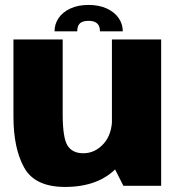

<svg xmlns="http://www.w3.org/2000/svg" viewBox="-20 -753 726 778"><path d="M480 0H633V-593H433.5V-92ZM234 -593H34.5V-280.5Q34.5 -152 78 -73.8Q121.5 4.5 243.5 4.5Q382.5 4.5 457 -77.2Q531.5 -159 531.5 -240L434.5 -276.5Q434.5 -209 399.8 -170.5Q365 -132 317.5 -132Q273.5 -132 253.8 -163Q234 -194 234 -291ZM339 -733Q296 -733 265 -718.5Q234 -704 217.5 -679.8Q201 -655.5 201 -626H293Q293 -640 297.5 -649.5Q302 -659 312.2 -663.8Q322.5 -668.5 339 -668.5Q354.5 -668.5 364.8 -663.8Q375 -659 380 -649.8Q385 -640.5 385 -626H477.5Q477.5 -655.5 460.8 -679.8Q444 -704 412.8 -718.5Q381.5 -733 339 -733Z"/></svg>

Font: Anybody UltraCondensed Thin ExtraBold
Style: Regular
Weight: 800
Version: Version 1.111